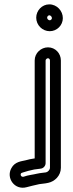

<svg xmlns="http://www.w3.org/2000/svg" viewBox="-20 -719 333 880"><path d="M189 -442C189 -446 194 -452 200 -452C204 -452 209 -448 209 -442V50C209 59 200 69 191 71C180 73 168 73 150 77C130 82 110 83 88 91C78 93 72 84 76 76C78 73 83 72 110 64C128 59 145 56 166 54C179 53 189 41 189 29ZM139 -442V7C124 9 110 12 96 16C81 20 48 21 32 52C7 97 47 154 102 139C119 134 135 131 160 125C170 123 184 123 201 119C230 113 259 87 259 50V-442C259 -474 234 -502 200 -502C168 -502 139 -476 139 -442ZM196 -638C196 -644 202 -649 206 -649C211 -649 218 -643 218 -636C218 -631 213 -626 208 -626C202 -626 196 -632 196 -638ZM146 -638C146 -604 174 -576 208 -576C241 -576 268 -603 268 -636C268 -669 241 -699 206 -699C172 -699 146 -670 146 -638Z"/></svg>

Font: Electronic
Style: Outline
Weight: 700
Version: Version 1.011